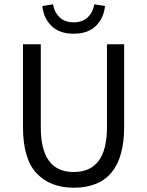

<svg xmlns="http://www.w3.org/2000/svg" viewBox="-20 -862 685 894"><path d="M323 12Q214 12 150.5 -55Q87 -122 87 -271V-656H170V-269Q170 -61 323 -61Q478 -61 478 -269V-656H558V-271Q558 12 323 12ZM177 -834 227 -842Q233 -805 257.5 -781.5Q282 -758 323 -758Q364 -758 388.5 -781.5Q413 -805 419 -842L469 -834Q463 -777 426 -741Q389 -705 323 -705Q257 -705 220 -741Q183 -777 177 -834Z"/></svg>

Font: Toshiba Sans
Style: Regular
Weight: 400
Designer: Paul D. Hunt
Foundry: Toshiba Corporation
Version: Version 2.020;PS 2.0;hotconv 1.0.86;makeotf.lib2.5.63406